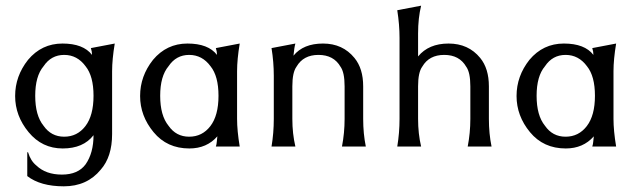

<svg xmlns="http://www.w3.org/2000/svg" viewBox="-20 -516 2245 676"><path d="M281.3 -282.7Q252 -322.7 206 -322.7Q160 -322.7 133.3 -282.7Q104 -248 104 -178.7Q104 -109.3 133.3 -73.3Q160 -34.7 206 -34.7Q252 -34.7 280.7 -72Q309.3 -109.3 309.3 -178.7Q309.3 -248 281.3 -282.7ZM384 -362.7Q374.7 -306.7 374.7 -265.3V-44Q374.7 36 334.7 81.3Q286.7 140 204.7 140Q122.7 140 76 104V20H78.7Q88 50.7 108 66.7Q141.3 98.7 198 98.7Q254.7 98.7 281.3 62.7Q309.3 22.7 309.3 -40Q273.3 6.7 200.7 6.7Q128 6.7 80.7 -50.7Q33.3 -108 33.3 -178Q33.3 -248 78.7 -305.3Q126.7 -362.7 200 -362.7Q273.3 -362.7 304 -322.7Q304 -334.7 300 -346.7Z M814.7 -97.3Q814.7 -56 824 0H740Q742.7 -8 743.3 -17.3Q744 -26.7 745.3 -36Q708 6.7 646.7 6.7Q568 6.7 520.7 -50.7Q473.3 -108 473.3 -178Q473.3 -248 518.7 -305.3Q566.7 -362.7 640 -362.7Q713.3 -362.7 744 -322.7Q744 -334.7 740 -346.7L824 -362.7Q814.7 -306.7 814.7 -265.3ZM721.3 -282.7Q692 -322.7 646 -322.7Q600 -322.7 573.3 -282.7Q544 -248 544 -178.7Q544 -109.3 573.3 -73.3Q600 -34.7 646 -34.7Q692 -34.7 720.7 -72Q749.3 -109.3 749.3 -178.7Q749.3 -248 721.3 -282.7Z M936 0Q944 -48 944 -97.3V-249.3Q944 -297.3 936 -346.7L1020 -362.7Q1016 -349.3 1013.3 -320Q1048 -362.7 1117.3 -362.7Q1186.7 -362.7 1228 -312Q1258.7 -274.7 1258.7 -212V-97.3Q1258.7 -45.3 1268 0H1184Q1193.3 -48 1193.3 -97.3V-212Q1193.3 -261.3 1178.7 -281.3Q1154.7 -322.7 1101.3 -322.7Q1048 -322.7 1024 -281.3Q1009.3 -261.3 1009.3 -212V-97.3Q1009.3 -45.3 1020 0Z M1378.7 0Q1386.7 -48 1386.7 -97.3V-382.7Q1386.7 -429.3 1378.7 -480L1462.7 -496Q1452 -452 1452 -398.7V-317.3Q1489.3 -362.7 1559.3 -362.7Q1629.3 -362.7 1670.7 -312Q1701.3 -274.7 1701.3 -212V-97.3Q1701.3 -45.3 1710.7 0H1626.7Q1636 -48 1636 -97.3V-212Q1636 -261.3 1621.3 -281.3Q1597.3 -322.7 1544 -322.7Q1490.7 -322.7 1466.7 -281.3Q1452 -261.3 1452 -212V-97.3Q1452 -45.3 1462.7 0Z M2140 -97.3Q2140 -56 2149.3 0H2065.3Q2068 -8 2068.7 -17.3Q2069.3 -26.7 2070.7 -36Q2033.3 6.7 1972 6.7Q1893.3 6.7 1846 -50.7Q1798.7 -108 1798.7 -178Q1798.7 -248 1844 -305.3Q1892 -362.7 1965.3 -362.7Q2038.7 -362.7 2069.3 -322.7Q2069.3 -334.7 2065.3 -346.7L2149.3 -362.7Q2140 -306.7 2140 -265.3ZM2046.7 -282.7Q2017.3 -322.7 1971.3 -322.7Q1925.3 -322.7 1898.7 -282.7Q1869.3 -248 1869.3 -178.7Q1869.3 -109.3 1898.7 -73.3Q1925.3 -34.7 1971.3 -34.7Q2017.3 -34.7 2046 -72Q2074.7 -109.3 2074.7 -178.7Q2074.7 -248 2046.7 -282.7Z"/></svg>

Font: Tenali Ramakrishna
Style: Regular
Weight: 400
Designer: Appaji Ambarisha Darbha
Foundry: Andhrapradesh Society for Knowledge Networks
Version: Version 1.0.5; ttfautohint (v1.2.25-373a) -l 7 -r 28 -G 50 -